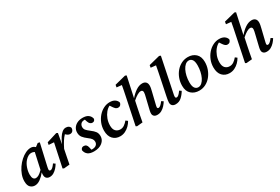

<svg xmlns="http://www.w3.org/2000/svg" viewBox="74 -1783 4148 2848"><g transform="rotate(-30 2148.5 -358.5)"><path d="M150 -166Q150 -119 165 -97Q180 -75 207 -75Q230 -75 258 -91Q286 -107 324 -146L384 -419Q359 -434 329 -434Q303 -434 276.5 -419Q250 -404 226 -377Q192 -340 171 -281.5Q150 -223 150 -166ZM394 14Q360 14 339 -5.5Q318 -25 318 -65Q318 -89 322 -106Q281 -54 234 -20Q187 14 140 14Q96 14 64 -16.5Q32 -47 32 -119Q32 -174 52 -229Q72 -284 106 -333.5Q140 -383 183 -421.5Q226 -460 272 -482Q318 -504 361 -504Q384 -504 401.5 -496Q419 -488 435 -473L488 -513L520 -506L439 -150Q435 -131 432 -116.5Q429 -102 429 -92Q429 -67 452 -67Q469 -67 488.5 -84.5Q508 -102 533 -137L565 -115Q546 -82 519.5 -52.5Q493 -23 461.5 -4.5Q430 14 394 14Z M618 -1 703 -401 614 -407 622 -448 800 -503 822 -491 792 -322 793 -320Q815 -372 841 -413Q867 -454 897 -478.5Q927 -503 960 -503Q1019 -503 1036 -456Q1035 -427 1018.5 -407Q1002 -387 973 -387Q952 -387 935.5 -397Q919 -407 902 -424Q870 -391 842 -347Q814 -303 784 -242L780 -223Q768 -166 757.5 -111Q747 -56 736 0L639 9Z M1151 14Q1084 14 1048 -13Q1012 -40 1003 -91Q1014 -133 1054 -133Q1106 -133 1118 -74L1129 -28Q1134 -28 1139.5 -28Q1145 -28 1151 -28Q1192 -30 1214.5 -50.5Q1237 -71 1237 -104Q1237 -131 1222 -153Q1207 -175 1166 -205Q1123 -237 1097 -270Q1071 -303 1071 -354Q1071 -396 1093 -430Q1115 -464 1155 -484Q1195 -504 1250 -504Q1311 -504 1345.5 -479Q1380 -454 1390 -410Q1384 -367 1342 -367Q1322 -367 1305.5 -381Q1289 -395 1279 -425L1267 -463Q1264 -463 1261 -463Q1258 -463 1255 -463Q1215 -462 1196 -439.5Q1177 -417 1177 -387Q1177 -355 1195.5 -333Q1214 -311 1256 -279Q1302 -245 1324.5 -214Q1347 -183 1347 -136Q1347 -72 1294 -29Q1241 14 1151 14Z M1601 14Q1525 14 1478 -36Q1431 -86 1431 -179Q1431 -244 1454 -302.5Q1477 -361 1516.5 -406.5Q1556 -452 1607 -478Q1658 -504 1713 -504Q1767 -504 1800.5 -481.5Q1834 -459 1844 -423Q1841 -400 1825.5 -384.5Q1810 -369 1785 -369Q1763 -369 1747 -382.5Q1731 -396 1716 -418L1688 -460Q1650 -442 1617.5 -402.5Q1585 -363 1565.5 -310.5Q1546 -258 1546 -200Q1546 -135 1576 -104.5Q1606 -74 1653 -74Q1691 -74 1723 -96.5Q1755 -119 1781 -151L1813 -127Q1793 -90 1761 -58Q1729 -26 1688.5 -6Q1648 14 1601 14Z M1890 9 1870 -1 1964 -454Q1974 -500 1982.5 -544Q1991 -588 1999 -633L1913 -642L1920 -683L2109 -731L2132 -721L2057 -372Q2106 -430 2161 -467Q2216 -504 2270 -504Q2309 -504 2331 -482.5Q2353 -461 2353 -420Q2353 -398 2348 -373.5Q2343 -349 2337 -325L2294 -148Q2290 -129 2286 -114.5Q2282 -100 2282 -90Q2282 -67 2303 -67Q2334 -67 2384 -135L2416 -114Q2397 -82 2370 -52.5Q2343 -23 2310 -4.5Q2277 14 2237 14Q2200 14 2181 -4Q2162 -22 2162 -50Q2162 -72 2167 -94Q2172 -116 2178 -141L2215 -295Q2221 -319 2225.5 -340Q2230 -361 2230 -376Q2230 -415 2194 -415Q2144 -415 2054 -335L2030 -221Q2018 -163 2007.5 -109.5Q1997 -56 1987 0Z M2550 14Q2513 14 2493 -5Q2473 -24 2473 -59Q2473 -78 2477 -100Q2481 -122 2487 -154L2549 -454Q2558 -499 2567 -543.5Q2576 -588 2584 -633L2497 -642L2504 -683L2693 -731L2718 -721L2600 -149Q2591 -110 2591 -92Q2591 -67 2614 -67Q2629 -67 2648 -83.5Q2667 -100 2693 -137L2725 -115Q2694 -62 2651.5 -24Q2609 14 2550 14Z M2955 14Q2874 14 2820.5 -34Q2767 -82 2767 -175Q2767 -241 2788.5 -300Q2810 -359 2848.5 -405Q2887 -451 2939 -477.5Q2991 -504 3051 -504Q3133 -504 3185 -456Q3237 -408 3237 -315Q3237 -250 3215.5 -191Q3194 -132 3156 -85.5Q3118 -39 3066.5 -12.5Q3015 14 2955 14ZM2967 -37Q3000 -37 3028 -62Q3056 -87 3076 -128Q3096 -169 3107 -220.5Q3118 -272 3118 -324Q3118 -394 3096 -423.5Q3074 -453 3039 -453Q3006 -453 2978 -429Q2950 -405 2929.5 -364Q2909 -323 2897.5 -272Q2886 -221 2886 -167Q2886 -97 2908.5 -67Q2931 -37 2967 -37Z M3475 14Q3399 14 3352 -36Q3305 -86 3305 -179Q3305 -244 3328 -302.5Q3351 -361 3390.5 -406.5Q3430 -452 3481 -478Q3532 -504 3587 -504Q3641 -504 3674.5 -481.5Q3708 -459 3718 -423Q3715 -400 3699.5 -384.5Q3684 -369 3659 -369Q3637 -369 3621 -382.5Q3605 -396 3590 -418L3562 -460Q3524 -442 3491.5 -402.5Q3459 -363 3439.5 -310.5Q3420 -258 3420 -200Q3420 -135 3450 -104.5Q3480 -74 3527 -74Q3565 -74 3597 -96.5Q3629 -119 3655 -151L3687 -127Q3667 -90 3635 -58Q3603 -26 3562.5 -6Q3522 14 3475 14Z M3764 9 3744 -1 3838 -454Q3848 -500 3856.5 -544Q3865 -588 3873 -633L3787 -642L3794 -683L3983 -731L4006 -721L3931 -372Q3980 -430 4035 -467Q4090 -504 4144 -504Q4183 -504 4205 -482.5Q4227 -461 4227 -420Q4227 -398 4222 -373.5Q4217 -349 4211 -325L4168 -148Q4164 -129 4160 -114.5Q4156 -100 4156 -90Q4156 -67 4177 -67Q4208 -67 4258 -135L4290 -114Q4271 -82 4244 -52.5Q4217 -23 4184 -4.5Q4151 14 4111 14Q4074 14 4055 -4Q4036 -22 4036 -50Q4036 -72 4041 -94Q4046 -116 4052 -141L4089 -295Q4095 -319 4099.5 -340Q4104 -361 4104 -376Q4104 -415 4068 -415Q4018 -415 3928 -335L3904 -221Q3892 -163 3881.5 -109.5Q3871 -56 3861 0Z"/></g></svg>

Font: Source Serif 4 SmText Semibold
Style: Italic
Weight: 600
Italic angle: -12°
Designer: Frank Grießhammer
Foundry: Adobe
Version: Version 4.005;hotconv 1.1.0;makeotfexe 2.6.0